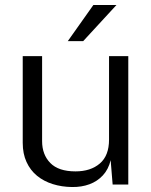

<svg xmlns="http://www.w3.org/2000/svg" viewBox="-20 -743 608 773"><path d="M270 10Q228.5 9.5 192.5 -1.8Q156.5 -13 129.2 -35.2Q102 -57.5 86.8 -90.8Q71.5 -124 71.5 -168V-517H149.5V-175Q149.5 -120.5 182.5 -86.8Q215.5 -53 284 -53Q345 -53 382 -84.8Q419 -116.5 419 -181V-517H496.5V0H433.5L425.5 -98Q416.5 -61 394.2 -37Q372 -13 340.2 -1.2Q308.5 10.5 270 10ZM356 -723H449L315 -577.5H253Z"/></svg>

Font: Public Sans Light
Style: Regular
Weight: 300
Designer: The Public Sans Project Authors: Dan O. Williams and USWDS (Libre Franklin designed by Pablo Impallari and Rodrigo Fuenz
Version: Version 1.007